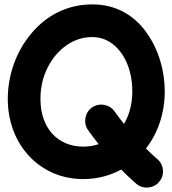

<svg xmlns="http://www.w3.org/2000/svg" viewBox="-20 -752 785 878"><path d="M360.4 66.9C424.3 66.9 482.9 51.3 534.2 23.4C555.2 44.9 578.1 66.4 602.1 87.4C617.2 100.6 635.3 106.9 656.2 105.5C676.8 104 693.8 95.7 707 80.6C720.2 65.4 726.6 47.4 725.1 26.9C723.6 5.9 714.8 -11.2 699.7 -24.4C681.2 -40.5 663.6 -56.6 647.5 -72.8C701.7 -142.6 733.4 -233.9 733.4 -334C733.4 -429.2 705.1 -526.4 649.4 -604C593.8 -681.6 511.2 -731.9 402.3 -731.9C285.6 -731.9 189.9 -679.7 122.1 -597.7C53.7 -515.6 15.6 -408.7 15.6 -299.3C15.6 -91.3 161.1 66.9 360.4 66.9ZM360.4 -81.5C248 -81.5 165 -162.1 165 -299.3C165 -352.1 175.8 -399.9 197.8 -442.9C219.2 -485.4 248 -519.5 284.2 -544.9C319.8 -569.8 359.4 -582.5 402.3 -582.5C436 -582.5 466.8 -572.3 494.6 -551.3C549.3 -509.3 585 -431.6 585 -334C585 -275.4 570.8 -225.1 546.9 -185.5C533.2 -202.6 518.6 -222.2 503.4 -243.2C491.7 -259.3 475.6 -269 455.6 -272.5C435.1 -275.9 416.5 -271.5 399.9 -259.8C383.8 -248 374 -231.9 370.6 -211.9C367.2 -191.4 371.6 -172.9 383.3 -156.2C399.4 -133.3 415.5 -112.3 431.2 -92.8C408.7 -85.4 385.3 -81.5 360.4 -81.5Z"/></svg>

Font: Mikhak ExtraBold
Style: Regular
Weight: 800
Designer: Amin Abedi
Version: Version 3.2